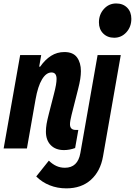

<svg xmlns="http://www.w3.org/2000/svg" viewBox="-50 -836 759 1081"><path d="M323.5 224.5Q273 224.5 229.8 207.2Q186.5 190 154 157.5L225 68.5Q245.5 88.5 267.5 98.5Q289.5 108.5 315.5 108.5Q388 108.5 402.5 25.5L499.5 -526H630L530 44.5Q515.5 128 462 176.2Q408.5 224.5 323.5 224.5ZM310 9Q263 9 235.8 -18.8Q208.5 -46.5 208.5 -95Q208.5 -115.5 212.2 -137.8Q216 -160 225 -195L253 -304Q261.5 -336.5 265 -357Q268.5 -377.5 268.5 -391.5Q268.5 -428 240 -428Q210 -428 186.5 -389Q163 -350 150 -275.5L101.5 0H-29.5L63.5 -526H182L165 -428.5L151 -460.5H176Q204 -500.5 237.8 -521.8Q271.5 -543 312.5 -543Q361.5 -543 383.5 -513Q405.5 -483 405.5 -435.5Q405.5 -415.5 401.8 -391Q398 -366.5 389.5 -333.5L353 -189.5Q344 -153.5 344 -136.5Q344 -104.5 376 -104.5H391L373 -2.5Q341 9 310 9ZM593 -623.5Q555 -623.5 531 -647.5Q507 -671.5 507 -710Q507 -754.5 535 -785.5Q563 -816.5 604 -816.5Q642.5 -816.5 666 -792.8Q689.5 -769 689.5 -730Q689.5 -685 661.5 -654.2Q633.5 -623.5 593 -623.5Z"/></svg>

Font: Google Sans Code
Style: Italic
Weight: 400
Italic angle: -10°
Monospace: yes
Designer: Google Sans Code Authors
Foundry: Google LLC
Version: Version 6.000